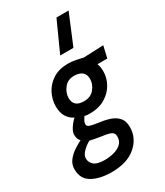

<svg xmlns="http://www.w3.org/2000/svg" viewBox="-288 -901 1056 1232"><g transform="rotate(-30 240.0 -285.5)"><path d="M345 -581H247L348 -804H438ZM160 233Q74 233 17.5 201.5Q-39 170 -39 98Q-39 62 -18.5 35Q2 8 31 -11.5Q60 -31 88 -45Q70 -63 70 -94Q70 -111 78.5 -127.5Q87 -144 98.5 -159Q110 -174 127 -190Q94 -207 76.5 -236.5Q59 -266 59 -313Q59 -361 82 -406.5Q105 -452 150.5 -481.5Q196 -511 263 -511Q291 -511 319.5 -505.5Q348 -500 372 -494L519 -500L499 -413H426Q436 -391 436 -353Q436 -308 412 -264Q388 -220 341 -191.5Q294 -163 227 -163Q214 -163 208 -163.5Q202 -164 198 -165Q193 -166 188 -167Q181 -159 177 -150Q166 -133 166 -117Q166 -102 187 -95.5Q208 -89 259 -82Q299 -77 332 -64.5Q365 -52 385 -27.5Q405 -3 405 40Q405 121 340.5 177Q276 233 160 233ZM160 143Q194 143 227.5 134.5Q261 126 283 106Q305 86 305 52Q305 27 285.5 17Q266 7 222 2Q161 -8 136 -14Q112 -2 85.5 23Q59 48 59 74Q59 103 82 123Q105 143 160 143ZM234 -250Q284 -250 311 -284Q338 -318 338 -355Q338 -422 259 -424Q210 -424 183.5 -389Q157 -354 157 -317Q157 -250 234 -250Z"/></g></svg>

Font: Storia Sans SemiBold
Style: Italic
Weight: 600
Italic angle: -13°
Designer: Campivisivi
Foundry: Accademia di Belle Arti di Urbino and students of MA course of Visual design
Version: Version 60.001;May 25, 2020;FontCreator 12.0.0.2522 64-bit